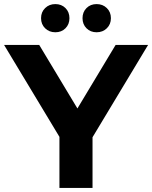

<svg xmlns="http://www.w3.org/2000/svg" viewBox="-34 -920 745 940"><path d="M419 -248V0H257V-250L-14 -700H158L345 -389L532 -700H691ZM167 -831Q167 -861 187 -880.5Q207 -900 237 -900Q267 -900 286.5 -880.5Q306 -861 306 -831Q306 -801 286.5 -781.5Q267 -762 237 -762Q207 -762 187 -781.5Q167 -801 167 -831ZM370 -831Q370 -861 389.5 -880.5Q409 -900 439 -900Q469 -900 489 -880.5Q509 -861 509 -831Q509 -801 489 -781.5Q469 -762 439 -762Q409 -762 389.5 -781.5Q370 -801 370 -831Z"/></svg>

Font: Montserrat-Bold
Style: Bold
Weight: 700
Version: Version 7.200